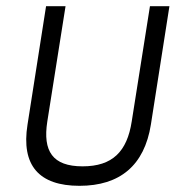

<svg xmlns="http://www.w3.org/2000/svg" viewBox="-20 -590 568 621"><path d="M69 -187C48 -55 106 11 237 11C368 11 447 -55 468 -187L528 -570H465L406 -197C391 -100 344 -52 247 -52C150 -52 118 -101 133 -197L192 -570H129Z"/></svg>

Font: Charger Sport
Style: LitObl
Weight: 300
Designer: Jasper
Foundry: Cannot Into Space Fonts
Version: Version 1.1